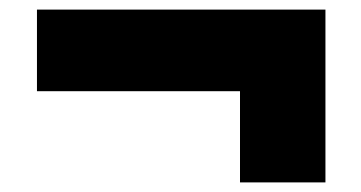

<svg xmlns="http://www.w3.org/2000/svg" viewBox="-20 -485 752 400"><path d="M480 -105V-295H57V-465H658V-105Z"/></svg>

Font: Encode Sans Expanded Black
Style: Regular
Weight: 900
Width: 7
Designer: Multiple Designers
Foundry: Impallari Type
Version: Version 3.000; ttfautohint (v1.8.3) -l 8 -r 50 -G 200 -x 14 